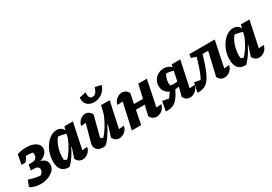

<svg xmlns="http://www.w3.org/2000/svg" viewBox="18 -1620 3569 2515"><g transform="rotate(-30 1802.0 -362.0)"><path d="M144 12Q102 12 61.5 1.5Q21 -9 -11 -31L25 -124Q110 -93 197 -86Q240 -114 240 -153Q240 -177 223 -192Q206 -207 177 -207H119L134 -291H190Q221 -291 243 -309.5Q265 -328 265 -365Q265 -380 260 -397Q210 -406 163 -407L113 -332H50L78 -477Q112 -490 147 -495.5Q182 -501 215 -501Q270 -501 313.5 -486Q357 -471 382 -444Q407 -417 407 -381Q407 -337 374 -302Q341 -267 287 -252Q381 -229 381 -149Q381 -101 347.5 -65Q314 -29 259.5 -8.5Q205 12 144 12Z M585 5Q509 10 469 -31.5Q429 -73 429 -163Q429 -227 449 -287Q469 -347 503.5 -394.5Q538 -442 581.5 -470Q625 -498 672 -498Q746 -498 776 -435L789 -489H918L836 -100Q854 -102 873.5 -103.5Q893 -105 913 -106Q903 -53 864 -22.5Q825 8 782 8Q752 8 727.5 -8Q703 -24 688 -56L738 -207L732 -209Q701 -147 665 -93.5Q629 -40 585 5ZM563 -111Q584 -99 603 -93Q684 -175 749 -325L765 -389Q713 -409 649 -414Q619 -379 598 -329Q577 -279 567.5 -223Q558 -167 563 -111Z M1244 -56 1296 -227 1289 -230Q1248 -149 1205.5 -87.5Q1163 -26 1126 2Q1107 5 1091 5Q1039 5 1008 -21Q977 -47 977 -91Q977 -111 983 -130L1054 -388Q1018 -385 982 -382Q992 -435 1029 -465.5Q1066 -496 1107 -496Q1135 -496 1159 -480Q1183 -464 1198 -432L1119 -125Q1135 -111 1154 -103Q1200 -151 1239.5 -216Q1279 -281 1314 -366L1344 -489H1474L1390 -99Q1410 -101 1429 -102.5Q1448 -104 1468 -106Q1458 -53 1419 -22.5Q1380 8 1337 8Q1308 8 1283 -8Q1258 -24 1244 -56ZM1289 -567Q1221 -567 1183 -606Q1145 -645 1151 -714L1251 -736Q1248 -682 1260.5 -660Q1273 -638 1302 -638Q1333 -638 1353 -660Q1373 -682 1391 -736L1483 -714Q1464 -648 1411 -607.5Q1358 -567 1289 -567Z M1527 0 1613 -389Q1591 -387 1571 -386Q1551 -385 1530 -383Q1540 -435 1579 -465.5Q1618 -496 1661 -496Q1690 -496 1714.5 -480.5Q1739 -465 1755 -435L1725 -286H1860L1907 -489H2037L1956 -99Q1976 -101 1995 -102.5Q2014 -104 2034 -106Q2027 -71 2006.5 -45.5Q1986 -20 1958 -6Q1930 8 1901 8Q1872 8 1846 -8Q1820 -24 1807 -56L1842 -208H1709L1668 0Z M2037 7 2064 -137 2160 -118Q2172 -134 2184.5 -153Q2197 -172 2212 -195Q2170 -210 2145.5 -244.5Q2121 -279 2121 -329Q2121 -375 2143.5 -413Q2166 -451 2205.5 -473.5Q2245 -496 2295 -496Q2360 -496 2404 -451L2412 -489H2542L2459 -99Q2498 -103 2538 -106Q2528 -57 2491 -24.5Q2454 8 2407 8Q2340 8 2313 -56L2348 -190Q2318 -183 2291 -183Q2253 -106 2217.5 -63Q2182 -20 2139 -4Q2096 12 2037 7ZM2256 -260Q2304 -248 2364 -257L2394 -404Q2367 -412 2342 -416.5Q2317 -421 2291 -423Q2242 -350 2256 -260Z M2519 3 2547 -138 2639 -123Q2685 -201 2738 -388L2745 -412L2670 -437L2681 -489H3063L2982 -99Q3021 -102 3060 -106Q3050 -57 3012 -24.5Q2974 8 2927 8Q2896 8 2871.5 -8.5Q2847 -25 2834 -56L2915 -404H2830Q2795 -280 2763 -199.5Q2731 -119 2696.5 -73.5Q2662 -28 2619 -11Q2576 6 2519 3Z M3255 5Q3179 10 3139 -31.5Q3099 -73 3099 -163Q3099 -227 3119 -287Q3139 -347 3173.5 -394.5Q3208 -442 3251.5 -470Q3295 -498 3342 -498Q3416 -498 3446 -435L3459 -489H3588L3506 -100Q3524 -102 3543.5 -103.5Q3563 -105 3583 -106Q3573 -53 3534 -22.5Q3495 8 3452 8Q3422 8 3397.5 -8Q3373 -24 3358 -56L3408 -207L3402 -209Q3371 -147 3335 -93.5Q3299 -40 3255 5ZM3233 -111Q3254 -99 3273 -93Q3354 -175 3419 -325L3435 -389Q3383 -409 3319 -414Q3289 -379 3268 -329Q3247 -279 3237.5 -223Q3228 -167 3233 -111Z"/></g></svg>

Font: Piazzolla
Style: Bold Italic
Weight: 700
Italic angle: -11.3°
Designer: Juan Pablo del Peral
Foundry: Huerta Tipografica
Version: Version 1.330